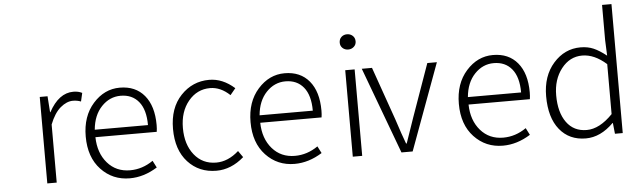

<svg xmlns="http://www.w3.org/2000/svg" viewBox="-50 -980 3890 1179"><g transform="rotate(-5 1895.5 -391.0)"><path d="M200 0V-533H248L255 -434H257Q318 -547 408 -547Q439 -547 462 -535L450 -483Q427 -492 401 -492Q362 -492 323.5 -459.5Q285 -427 258 -358V0Z M708 13Q602 13 531 -62.5Q460 -138 460 -266Q460 -391 529.5 -469Q599 -547 694 -547Q791 -547 845.5 -481.5Q900 -416 900 -299Q900 -276 897 -257H519Q521 -159 574.5 -97.5Q628 -36 714 -36Q790 -36 856 -82L878 -39Q795 13 708 13ZM519 -303H847Q847 -398 806.5 -447.5Q766 -497 695 -497Q627 -497 577 -444.5Q527 -392 519 -303Z M1242 13Q1135 13 1066.5 -61.5Q998 -136 998 -266Q998 -395 1070 -471Q1142 -547 1245 -547Q1328 -547 1401 -482L1368 -442Q1311 -496 1246 -496Q1166 -496 1112.5 -431.5Q1059 -367 1059 -266Q1059 -164 1110 -100.5Q1161 -37 1245 -37Q1318 -37 1384 -96L1412 -56Q1333 13 1242 13Z M1724 13Q1618 13 1547 -62.5Q1476 -138 1476 -266Q1476 -391 1545.5 -469Q1615 -547 1710 -547Q1807 -547 1861.5 -481.5Q1916 -416 1916 -299Q1916 -276 1913 -257H1535Q1537 -159 1590.5 -97.5Q1644 -36 1730 -36Q1806 -36 1872 -82L1894 -39Q1811 13 1724 13ZM1535 -303H1863Q1863 -398 1822.5 -447.5Q1782 -497 1711 -497Q1643 -497 1593 -444.5Q1543 -392 1535 -303Z M2083 0V-533H2141V0ZM2113 -658Q2092 -658 2078 -671Q2064 -684 2064 -704Q2064 -726 2078 -739Q2092 -752 2113 -752Q2133 -752 2147.5 -739Q2162 -726 2162 -704Q2162 -684 2147.5 -671Q2133 -658 2113 -658Z M2383 0 2185 -533H2248L2363 -206Q2395 -107 2416 -52H2420Q2454 -149 2473 -206L2589 -533H2648L2452 0Z M3008 13Q2902 13 2831 -62.5Q2760 -138 2760 -266Q2760 -391 2829.5 -469Q2899 -547 2994 -547Q3091 -547 3145.5 -481.5Q3200 -416 3200 -299Q3200 -276 3197 -257H2819Q2821 -159 2874.5 -97.5Q2928 -36 3014 -36Q3090 -36 3156 -82L3178 -39Q3095 13 3008 13ZM2819 -303H3147Q3147 -398 3106.5 -447.5Q3066 -497 2995 -497Q2927 -497 2877 -444.5Q2827 -392 2819 -303Z M3519 13Q3417 13 3357.5 -60.5Q3298 -134 3298 -266Q3298 -391 3367 -469Q3436 -547 3534 -547Q3579 -547 3614.5 -531.5Q3650 -516 3693 -482L3689 -578V-795H3747V0H3699L3692 -67H3690Q3610 13 3519 13ZM3529 -38Q3608 -38 3689 -122V-430Q3615 -496 3540 -496Q3463 -496 3411.5 -430Q3360 -364 3360 -266Q3360 -161 3404.5 -99.5Q3449 -38 3529 -38Z"/></g></svg>

Font: NotoSansHansLight
Style: Regular
Weight: 300
Designer: Ryoko NISHIZUKA  (kana & ideographs); Paul D. Hunt (Latin, Greek & Cyrillic); Wenlong ZHANG  (bopomofo); Sandoll Communi
Foundry: Adobe Systems Incorporated
Version: Version 1.00;December 8, 2021;FontCreator 13.0.0.2675 64-bit